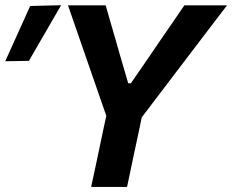

<svg xmlns="http://www.w3.org/2000/svg" viewBox="-114 -734 911 754"><path d="M244 0Q256.5 -58 268 -112Q279.5 -166 293.5 -233.5L303.5 -279L214.5 -535.5Q199 -580 185.2 -620.2Q171.5 -660.5 153 -713H301Q313.5 -669.5 322.5 -638Q331.5 -606.5 339.8 -578.5Q348 -550.5 357.5 -516.5L389.5 -407H400L473 -513Q497 -549 517.2 -578Q537.5 -607 559.2 -638.8Q581 -670.5 610 -713H777.5Q743.5 -668.5 709.2 -623.5Q675 -578.5 642.5 -536L442.5 -273L434.5 -233.5Q420 -166 408.5 -112Q397 -58 385 0ZM-93.5 -493.5Q-68.5 -548.5 -44.2 -602.5Q-20 -656.5 4.5 -710.5L126 -713.5Q93.5 -657.5 62 -603Q30.5 -548.5 -0.5 -495Z"/></svg>

Font: Commissioner SemiBold
Style: Italic
Weight: 600
Italic angle: -12°
Designer: Kostas Bartsokas
Foundry: Kostas Bartsokas
Version: Version 1.000; ttfautohint (v1.8.3)